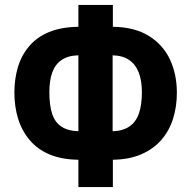

<svg xmlns="http://www.w3.org/2000/svg" viewBox="-20 -744 770 774"><path d="M435 -636Q522 -635 579.5 -599.5Q637 -564 665 -504.5Q693 -445 693 -370Q693 -314 677.5 -265Q662 -216 630 -179.5Q598 -143 549.5 -122Q501 -101 435 -100V10H296V-100Q228 -101 179.5 -121.5Q131 -142 99.5 -179.5Q68 -217 53 -265.5Q38 -314 38 -371Q38 -425 52 -472.5Q66 -520 97 -557Q128 -594 177 -614.5Q226 -635 296 -636V-724H435ZM296 -521Q254 -520 228 -502Q202 -484 190.5 -451.5Q179 -419 179 -372Q179 -319 190.5 -284.5Q202 -250 228.5 -233Q255 -216 296 -215ZM434 -215Q475 -216 501.5 -234Q528 -252 540 -286.5Q552 -321 552 -372Q552 -418 539.5 -451Q527 -484 501 -502Q475 -520 434 -521Z"/></svg>

Font: Noto Sans Display Condensed
Style: Bold
Weight: 700
Width: 3
Designer: Monotype Design Team
Foundry: Monotype Imaging Inc.
Version: Version 2.003